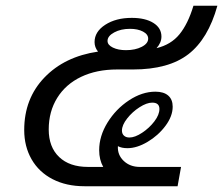

<svg xmlns="http://www.w3.org/2000/svg" viewBox="-20 -646 774 666"><path d="M149 -197Q149 -136 185 -101.5Q221 -67 285 -67H338Q324 -92 324 -125Q324 -174 353 -221Q382 -268 427.5 -298Q473 -328 519 -328Q548 -328 563.5 -314.5Q579 -301 579 -276Q579 -243 554 -209.5Q529 -176 492 -154Q455 -132 422 -132Q402 -132 389 -139Q387 -109 409 -88Q431 -67 465 -67H608L596 0H273Q210 0 162.5 -24.5Q115 -49 89.5 -93.5Q64 -138 64 -195Q64 -304 134 -377Q204 -450 320 -467Q308 -482 308 -500Q308 -536 345 -560Q382 -584 437 -584Q484 -584 512 -566.5Q540 -549 540 -519Q540 -498 523 -479Q573 -491 602.5 -527Q632 -563 651 -626H734Q702 -511 633.5 -458Q565 -405 441 -405H386Q315 -405 261.5 -379.5Q208 -354 178.5 -306.5Q149 -259 149 -197ZM353 -504Q353 -490 371.5 -481Q390 -472 417 -472Q449 -472 471.5 -483.5Q494 -495 494 -512Q494 -527 476 -536.5Q458 -546 431 -546Q399 -546 376 -533.5Q353 -521 353 -504ZM403 -193Q403 -182 410 -175.5Q417 -169 429 -169Q448 -169 473 -185.5Q498 -202 515.5 -225Q533 -248 533 -268Q533 -290 508 -290Q489 -290 464 -274Q439 -258 421 -235Q403 -212 403 -193Z"/></svg>

Font: KoHo Medium
Style: Italic
Weight: 500
Italic angle: -10°
Designer: Cadson Demak & Katatrad Team
Foundry: Cadson Demak Co.,Ltd.
Version: Version 1.000